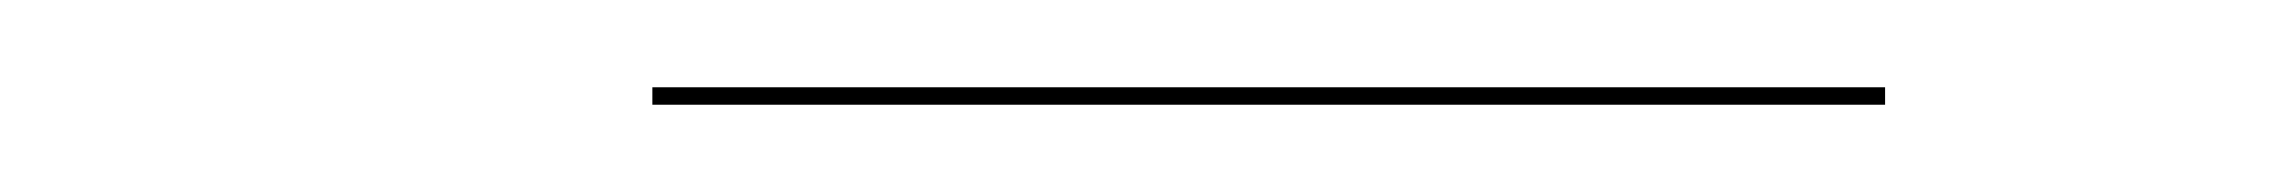

<svg xmlns="http://www.w3.org/2000/svg" viewBox="-20 -497 520 44"><path d="M129.5 -477V-473H412V-477Z"/></svg>

Font: Bodoni* 36pt Medium
Style: Italic
Weight: 500
Italic angle: -13°
Version: Version 2.3